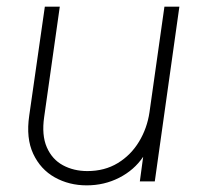

<svg xmlns="http://www.w3.org/2000/svg" viewBox="-20 -546 611 578"><path d="M241 12Q188 12 145 -12Q102 -36 80 -83Q58 -130 68 -198L115 -526H160L113 -194Q105 -139 121 -102.5Q137 -66 169.5 -48.5Q202 -31 243 -31Q295 -31 334.5 -55Q374 -79 398.5 -119.5Q423 -160 430 -208L475 -526H520L446 0H401L411 -74Q384 -34 339 -11Q294 12 241 12Z"/></svg>

Font: Plus Jakarta Sans ExtraLight
Style: Italic
Weight: 200
Italic angle: -8°
Designer: Gumpita Rahayu
Foundry: Tokotype
Version: Version 2.071; ttfautohint (v1.8.4.7-5d5b);gftools[0.9.29]